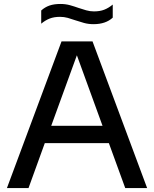

<svg xmlns="http://www.w3.org/2000/svg" viewBox="-20 -949 778 969"><path d="M15 0 290.5 -740H447L722.5 0H612L529.5 -226.5H206L124 0ZM238.5 -314H497.5L368 -670ZM452 -827Q426.5 -827 404 -833.2Q381.5 -839.5 360.5 -846.5Q341 -853.5 322 -858.8Q303 -864 283 -864Q253 -864 231 -855.5Q209 -847 188 -829.5V-896Q206 -912.5 229.2 -920.8Q252.5 -929 285 -929Q310.5 -929 333 -922.8Q355.5 -916.5 376.5 -909Q396 -902.5 415 -897Q434 -891.5 454 -891.5Q484 -891.5 506 -900Q528 -908.5 549 -926V-860Q513.5 -827 452 -827Z"/></svg>

Font: Encode Sans SmExp Md
Style: Regular
Weight: 500
Width: 6
Designer: Multiple Designers
Foundry: Impallari Type
Version: Version 3.002; ttfautohint (v1.8.3) -l 8 -r 50 -G 200 -x 14 